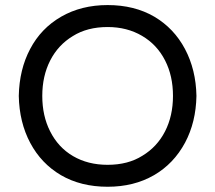

<svg xmlns="http://www.w3.org/2000/svg" viewBox="-20 -712 833 743"><path d="M215.8 -34.2Q139.6 -79.1 97.2 -158.7Q54.7 -238.3 52.7 -340.8Q54.7 -443.4 96.7 -522.5Q138.7 -602.5 216.8 -647.5Q294.9 -692.4 396.5 -692.4Q500 -692.4 577.1 -647.5Q653.3 -602.5 695.8 -522.5Q738.3 -442.4 740.2 -340.8Q738.3 -239.3 696.3 -160.2Q652.3 -78.1 575.2 -33.7Q498 10.7 396.5 10.7Q293 10.7 215.8 -34.2ZM173.8 -204.1Q205.1 -141.6 262.7 -107.9Q320.3 -74.2 396.5 -74.2Q475.6 -74.2 531.2 -109.4Q587.9 -143.6 618.7 -203.6Q649.4 -263.7 649.4 -340.8Q649.4 -418 619.1 -477.5Q587.9 -539.1 529.8 -573.2Q471.7 -607.4 396.5 -607.4Q317.4 -607.4 261.7 -572.3Q205.1 -538.1 174.3 -478Q143.6 -418 143.6 -340.8Q143.6 -263.7 173.8 -204.1Z"/></svg>

Font: jf-openhuninn-2.0
Style: Regular
Weight: 400
Designer: [Kosugi Maru]
Designed by MOTOYA      

[Varela Round]
Joe Prince (Latin component); Avraham Cornfeld (Hebrew component)
Foundry: justfont CO.,LTD.
Version: 2.0